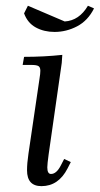

<svg xmlns="http://www.w3.org/2000/svg" viewBox="-20 -635 344 662"><path d="M58.1 -411.1 63 -439Q131.8 -439 194.8 -445.8L192.9 -418L147.9 -104Q143.1 -68.8 143.1 -58.1Q143.1 -35.2 155.8 -35.2Q174.8 -35.2 189.9 -64.9L201.2 -86.9L224.1 -76.2L212.9 -54.2Q181.6 6.8 123 6.8Q73.2 6.8 73.2 -47.9Q73.2 -71.8 78.1 -105L116.2 -363.8Q119.1 -380.9 119.1 -391.1Q119.1 -402.8 112.8 -407Q106.4 -411.1 88.9 -411.1ZM63 -588.9 76.2 -615.2 203.1 -561Q252.9 -564 283.2 -615.2L304.2 -606Q283.2 -564 246.1 -544.4Q209 -524.9 168 -524.9Q131.8 -524.9 103.5 -540.3Q75.2 -555.7 63 -588.9Z"/></svg>

Font: Dihjauti
Style: Italic
Weight: 400
Italic angle: -9°
Designer: T. Christopher White
Version: Version 3.0.0